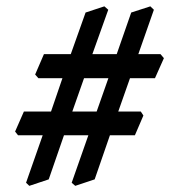

<svg xmlns="http://www.w3.org/2000/svg" viewBox="-20 -651 556 608"><path d="M218.3 -62.5 207 -72.3 259.8 -222.7H182.6L134.3 -83L72.8 -62.5L62.5 -72.3L115.2 -222.7H37.1L27.8 -234.4L55.7 -297.9H141.6L177.7 -403.3H101.6L91.3 -415L119.1 -479.5H204.1L251 -611.3L310.5 -630.9L322.8 -620.1L272.5 -479.5H349.6L395.5 -611.3L456.1 -630.9L467.3 -620.1L418 -479.5H488.3L499 -466.8L470.7 -403.3H391.6L354.5 -297.9H425.8L434.1 -285.2L407.2 -222.7H328.1L279.8 -83ZM286.1 -297.9 323.2 -403.3H246.1L209 -297.9Z"/></svg>

Font: Kelvinch
Style: Bold Italic
Weight: 700
Italic angle: -10°
Designer: Paul James Miller
Foundry: High-Logic / Made with FontCreator
Version: Version 3.30 September 23, 2016